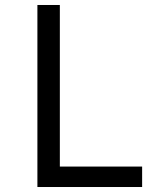

<svg xmlns="http://www.w3.org/2000/svg" viewBox="-20 -750 640 770"><path d="M130 0V-730H220V-82H550V0Z"/></svg>

Font: JetBrainsMonoNL NFM
Style: Regular
Weight: 400
Monospace: yes
Designer: Philipp Nurullin, Konstantin Bulenkov
Foundry: JetBrains
Version: Version 2.304; ttfautohint (v1.8.4.7-5d5b);Nerd Fonts 3.3.0